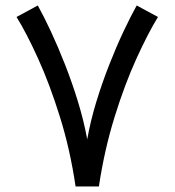

<svg xmlns="http://www.w3.org/2000/svg" viewBox="-20 -672 629 692"><path d="M252.4 0H336.4Q356.4 -132.8 393.1 -250.7Q429.7 -368.7 471.9 -461.2Q514.2 -553.7 549.3 -610.8L472.7 -652.3Q450.7 -612.8 424.8 -557.9Q398.9 -502.9 373.5 -438.2Q348.1 -373.5 327.1 -304.9Q306.2 -236.3 294.4 -169.9Q282.2 -236.3 261.2 -304.9Q240.2 -373.5 214.8 -438.2Q189.5 -502.9 163.8 -557.9Q138.2 -612.8 116.2 -652.3L39.6 -610.8Q75.2 -553.7 117.2 -461.2Q159.2 -368.7 196 -250.7Q232.9 -132.8 252.4 0Z"/></svg>

Font: Vazirmatn
Style: Regular
Weight: 400
Designer: Saber Rastikerdar
Foundry: Saber Rastikerdar
Version: Version 33.003;September 2, 2022;FontCreator 14.0.0.2862 64-